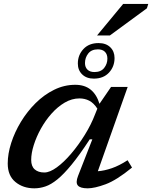

<svg xmlns="http://www.w3.org/2000/svg" viewBox="-20 -964 788 994"><path d="M384 -53 458 -242.5H444.5Q392 -162 351 -112Q310 -62 277 -35.2Q244 -8.5 215.2 1.2Q186.5 11 158 11Q99.5 11 59.8 -21.8Q20 -54.5 20 -117.5Q20 -168 38 -224Q56 -280 88.2 -333.2Q120.5 -386.5 164.2 -430Q208 -473.5 260.2 -499.2Q312.5 -525 369.5 -525Q418.5 -525 449.5 -499.8Q480.5 -474.5 495 -426.5L555 -514H641L486.5 -77.5Q520.5 -80 559 -93.2Q597.5 -106.5 640.5 -134.5L663.5 -96.5Q583.5 -31 526.5 -10Q469.5 11 434 11Q395.5 11 383 -3.8Q370.5 -18.5 384 -53ZM141.5 -136Q141.5 -103 159.8 -87Q178 -71 209.5 -71Q237.5 -71 274 -97.5Q310.5 -124 348.2 -168.2Q386 -212.5 419 -265.8Q452 -319 472.5 -373L484 -401.5Q465 -431 441.8 -442.8Q418.5 -454.5 391.5 -454.5Q352 -454.5 315 -432.8Q278 -411 246.5 -375.5Q215 -340 191.5 -297.5Q168 -255 154.8 -212.8Q141.5 -170.5 141.5 -136ZM490.5 -741Q528.5 -741 550.8 -719.5Q573 -698 573 -663.5Q573 -619 544.2 -588Q515.5 -557 465.5 -557Q428 -557 405.5 -578.8Q383 -600.5 383 -635Q383 -679 411.8 -710Q440.5 -741 490.5 -741ZM469 -591Q502.5 -591 519.2 -612.2Q536 -633.5 536 -660.5Q536 -683 523.2 -695.8Q510.5 -708.5 487 -708.5Q453.5 -708.5 436.8 -687Q420 -665.5 420 -637.5Q420 -616 432.8 -603.5Q445.5 -591 469 -591ZM482.5 -780.5 617.5 -943.5H747.5L740.5 -921L549 -780.5Z"/></svg>

Font: Newsreader Caption Medium
Style: Italic
Weight: 500
Italic angle: -17°
Designer: Hugues Gentile
Foundry: Production Type
Version: Version 1.001